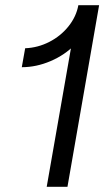

<svg xmlns="http://www.w3.org/2000/svg" viewBox="-20 -720 426 740"><path d="M259 -566 270 -549Q230 -508 175 -484.5Q120 -461 64 -461L77 -534Q126 -536 170 -558.5Q214 -581 244 -618.5Q274 -656 282 -700H362L240 0H160Z"/></svg>

Font: Fixel Italic Variable Display Thin
Style: Italic
Weight: 100
Italic angle: -10°
Designer: AlfaBravo + MacPaw
Foundry: Kyrylo Tkachov, Marchela Mozhyna, Serhii Makarenko, Maria Weinstein, Zakhar Kryvoshyya
Version: Version 1.210;Glyphs 3.2 (3217)